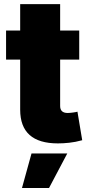

<svg xmlns="http://www.w3.org/2000/svg" viewBox="-20 -696 439 943"><path d="M369.1 -545.9V-403.3H275.4V-175.3Q275.4 -141.1 312.5 -141.1Q321.3 -141.1 338.1 -143.3Q355 -145.5 360.4 -147.5L383.8 -7.3Q350.1 2 320.3 5.1Q290.5 8.3 264.2 8.3Q79.1 8.3 79.1 -157.2V-403.3H9.8V-545.9H79.1V-675.8H275.4V-545.9ZM87.9 227.5 134.8 57.6H310.5L220.7 227.5Z"/></svg>

Font: Inter Black
Style: Regular
Weight: 900
Designer: Rasmus Andersson
Foundry: rsms
Version: Version 4.000;git-a52131595